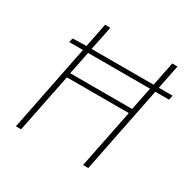

<svg xmlns="http://www.w3.org/2000/svg" viewBox="-148 -808 956 956"><g transform="rotate(30 330.0 -330.0)"><path d="M80 -496 86 -520 166 -522H660L654 -496ZM60 0 192 -660H222L162 -364H518L578 -660H608L476 0H446L514 -338H158L90 0Z"/></g></svg>

Font: Source Sans 3 ExtraLight
Style: Italic
Weight: 250
Italic angle: -11°
Designer: Paul D. Hunt
Foundry: Adobe
Version: Version 3.046;hotconv 1.0.118;makeotfexe 2.5.65603